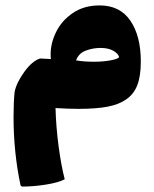

<svg xmlns="http://www.w3.org/2000/svg" viewBox="-20 -400 570 709"><path d="M500 -173Q500 -119 487 -85.5Q474 -52 446 -33Q419 -14 377 -6Q335 2 270 2Q232 2 185 -1Q187 70 196.5 141Q206 212 219 262Q197 274 150.5 281.5Q104 289 61 289L56 285Q30 163 30 31Q30 -22 34 -61Q41 -95 70 -135Q99 -175 128 -184L168 -182Q167 -188 167 -200Q167 -241 187.5 -282.5Q208 -324 249 -352Q290 -380 348 -380Q423 -380 461.5 -323.5Q500 -267 500 -173ZM420 -189Q417 -202 398.5 -212.5Q380 -223 351 -223Q323 -223 296.5 -213Q270 -203 261 -177Q291 -172 326 -172Q360 -172 387.5 -177Q415 -182 420 -189Z"/></svg>

Font: Lalezar
Style: Regular
Weight: 400
Designer: Borna Izadpanah
Foundry: Borna Izadpanah
Version: Version 1.003